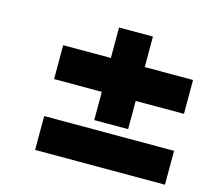

<svg xmlns="http://www.w3.org/2000/svg" viewBox="-77 -587 714 657"><g transform="rotate(15 280.0 -258.5)"><path d="M99 -270V-390H268V-498H388V-390H559V-270H388V-170H268V-270ZM99 -139H559V-19H99Z"/></g></svg>

Font: Titillium Web
Style: Bold Italic
Weight: 700
Italic angle: -13°
Version: Version 1.001;PS 57.000;hotconv 1.0.70;makeotf.lib2.5.55311